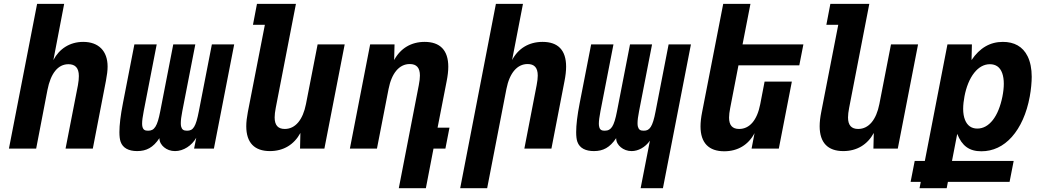

<svg xmlns="http://www.w3.org/2000/svg" viewBox="-20 -780 5458 1008"><path d="M26.9 0H169.9L229 -307.1C246.1 -395 284.2 -442.9 339.4 -442.9C374.5 -442.9 394 -423.8 394 -380.9C394 -369.1 392.6 -350.1 389.2 -333L324.2 0H467.3L536.1 -355.5C542 -386.2 544.9 -410.2 544.9 -430.7C544.9 -512.7 497.1 -560.1 417 -560.1C346.2 -560.1 291 -523.4 260.3 -464.8L316.9 -759.8H174.8Z M700.2 13.2C748 13.2 784.2 -4.9 816.9 -54.7C816.9 -34.2 827.6 -18.1 841.3 -6.8C856 5.4 875.5 13.2 898.9 13.2C943.4 13.2 986.8 -15.6 1010.3 -56.6L999 0H1103L1209.5 -546.9H1092.3L1023.9 -195.8C1016.1 -155.3 1008.8 -129.4 999 -113.8C989.3 -98.1 977.5 -93.8 961.9 -93.8C942.9 -93.8 935.1 -100.6 931.2 -114.7C929.7 -119.6 929.2 -126 929.2 -132.8C929.2 -148.4 931.6 -168.9 937 -195.8L1005.4 -546.9H889.6L821.3 -195.8C813.5 -155.8 806.2 -130.9 795.9 -114.7C785.6 -98.6 773.9 -93.8 757.3 -93.8C741.2 -93.8 732.4 -98.1 728 -113.8C726.6 -118.7 726.1 -125 726.1 -131.3C726.1 -147 729 -167.5 734.4 -195.8L802.7 -546.9H685.5L625.5 -238.8C612.8 -174.3 606.9 -124 606.9 -86.4C606.9 -64.9 608.9 -47.9 613.3 -35.6C624.5 -3.4 654.8 13.2 700.2 13.2Z M1397 13.2C1467.8 13.2 1523.9 -20.5 1557.1 -82L1555.2 0H1683.1L1789.6 -546.9H1647.5L1586.4 -233.9C1570.3 -151.4 1530.8 -103 1475.1 -103C1439.9 -103 1421.9 -122.1 1421.9 -163.6C1421.9 -177.2 1423.8 -193.8 1427.7 -213.9L1533.7 -759.8H1329.1L1308.1 -649.9H1370.6L1281.2 -191.9C1275.9 -164.1 1272.9 -139.6 1272.9 -117.2C1272.9 -30.3 1316.4 13.2 1397 13.2Z M2073.7 208H2215.8L2255.9 0H2318.4L2339.8 -109.9H2277.3L2325.2 -355C2330.6 -382.8 2333.5 -407.2 2333.5 -429.7C2333.5 -516.6 2290 -560.1 2209.5 -560.1C2138.7 -560.1 2082.5 -526.4 2049.3 -464.8L2051.3 -546.9H1923.3L1816.9 0H1959L2020 -313C2036.1 -395.5 2075.7 -443.8 2131.3 -443.8C2166.5 -443.8 2184.6 -424.8 2184.6 -383.3C2184.6 -369.6 2182.6 -353 2178.7 -333Z M2396 208H2537.6L2638.7 -313C2655.3 -397.9 2695.8 -443.8 2750 -443.8C2785.2 -443.8 2803.2 -424.8 2803.2 -383.3C2803.2 -369.6 2801.3 -353 2797.4 -333L2732.9 0H2875L2943.8 -355C2949.2 -382.8 2952.1 -407.2 2952.1 -430.2C2952.1 -517.1 2909.2 -560.1 2828.6 -560.1C2755.4 -560.1 2699.7 -524.4 2668.5 -464.8L2725.6 -759.8H2583.5Z M3343.3 208H3460.4L3607.4 -546.9H3490.2L3421.9 -195.8C3414.1 -154.3 3406.2 -128.9 3396.5 -113.8C3386.7 -98.6 3376 -93.8 3359.4 -93.8C3341.8 -93.8 3333.5 -99.1 3329.1 -114.7C3327.6 -119.6 3327.1 -126 3327.1 -132.8C3327.1 -148.4 3329.6 -168.9 3335 -195.8L3403.3 -546.9H3287.6L3219.2 -195.8C3211.4 -155.3 3203.6 -129.9 3193.8 -114.7C3184.6 -100.6 3173.3 -93.8 3154.3 -93.8C3141.1 -93.8 3129.4 -97.2 3126 -113.8C3124.5 -118.7 3124 -124.5 3124 -130.9C3124 -146.5 3127 -167.5 3132.3 -195.8L3200.7 -546.9H3083.5L3023.4 -238.8C3010.7 -174.3 3004.9 -124 3004.9 -86.4C3004.9 -64.9 3006.8 -47.9 3011.2 -35.6C3023.4 -1 3056.2 13.2 3098.1 13.2C3146 13.2 3181.6 -4.9 3214.8 -54.7C3214.8 -34.2 3225.6 -18.1 3239.3 -6.8C3253.9 5.4 3273.9 13.2 3295.9 13.2C3330.6 13.2 3367.2 -6.3 3392.1 -41.5Z M3782.2 14.2C3853 14.2 3909.2 -19.5 3941.4 -81.1L3925.8 0H4068.8L4137.2 -351.6H3994.1L3971.2 -232.9C3954.6 -147.5 3914.6 -103 3860.4 -103C3825.2 -103 3807.6 -122.1 3807.6 -162.6C3807.6 -176.3 3809.6 -193.4 3813.5 -212.9L3856.9 -437H4176.3L4197.8 -546.9H3878.4L3919.9 -759.8H3776.9L3666 -190.9C3660.6 -163.6 3657.7 -138.7 3657.7 -116.2C3657.7 -29.8 3701.2 14.2 3782.2 14.2Z M4407.2 13.2C4478 13.2 4534.2 -20.5 4567.4 -82L4565.4 0H4693.4L4799.8 -546.9H4657.7L4596.7 -233.9C4580.6 -151.4 4541 -103 4485.4 -103C4450.2 -103 4432.1 -122.1 4432.1 -163.6C4432.1 -177.2 4434.1 -193.8 4438 -213.9L4543.9 -759.8H4339.4L4318.4 -649.9H4380.9L4291.5 -191.9C4286.1 -164.1 4283.2 -139.6 4283.2 -117.2C4283.2 -30.3 4326.7 13.2 4407.2 13.2Z M4807.6 208H4950.2L4956.5 174.8H5280.3L5301.8 64.9H4978L5005.4 -77.1C5030.3 -14.2 5068.4 14.2 5132.3 14.2C5192.9 14.2 5247.6 -11.2 5292 -61C5336.9 -111.3 5370.1 -184.6 5386.2 -272.9C5393.1 -310.1 5396.5 -349.1 5396.5 -377.4C5396.5 -418.5 5389.2 -455.6 5375 -484.4C5349.6 -536.1 5304.2 -560.1 5245.1 -560.1C5177.7 -560.1 5123.5 -528.3 5080.6 -464.8L5082.5 -546.9H4954.1L4835.4 64.9H4782.2L4760.7 174.8H4814ZM5110.8 -105C5079.6 -105 5058.1 -121.1 5046.4 -150.4C5040 -166 5036.6 -186 5036.6 -208.5C5036.6 -229.5 5039.6 -253.4 5043.5 -273.9C5052.7 -323.2 5070.3 -367.2 5094.7 -397.9C5117.7 -426.8 5145.5 -442.9 5176.8 -442.9C5192.4 -442.9 5205.6 -439 5216.3 -431.6C5238.8 -416 5250 -382.8 5250 -340.3C5250 -298.8 5239.3 -245.1 5222.2 -203.1C5213.9 -182.1 5203.1 -163.6 5192.4 -149.9C5169.4 -120.6 5142.1 -105 5110.8 -105Z"/></svg>

Font: Hack
Style: Bold Oblique
Weight: 700
Italic angle: -12°
Monospace: yes
Designer: Christopher Simpkins
Foundry: Christopher Simpkins
Version: Version 2.010